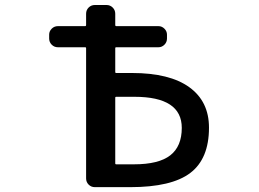

<svg xmlns="http://www.w3.org/2000/svg" viewBox="-20 -774 1040 772"><path d="M443.4 -484.4Q443.4 -480.5 447.3 -480.5H510.7Q662.1 -480.5 741.2 -423.3Q820.3 -366.2 820.3 -260.7Q820.3 -135.7 745.1 -78.6Q669.9 -21.5 503.9 -21.5H361.3Q346.7 -21.5 336.4 -31.7Q326.2 -42 326.2 -56.6V-580.1Q326.2 -584 322.3 -584H212.9Q198.2 -584 188 -594.2Q177.7 -604.5 177.7 -619.1V-634.8Q177.7 -648.4 188 -658.7Q198.2 -668.9 212.9 -668.9H322.3Q326.2 -668.9 326.2 -673.8V-718.8Q326.2 -733.4 336.4 -743.7Q346.7 -753.9 361.3 -753.9H408.2Q422.9 -753.9 433.1 -743.7Q443.4 -733.4 443.4 -718.8V-673.8Q443.4 -668.9 447.3 -668.9H617.2Q630.9 -668.9 641.1 -658.7Q651.4 -648.4 651.4 -634.8V-619.1Q651.4 -604.5 641.1 -594.2Q630.9 -584 617.2 -584H447.3Q443.4 -584 443.4 -580.1ZM443.4 -117.2Q443.4 -113.3 447.3 -113.3H518.6Q618.2 -113.3 664.6 -149.4Q710.9 -185.5 710.9 -259.8Q710.9 -384.8 520.5 -384.8H447.3Q443.4 -384.8 443.4 -380.9Z"/></svg>

Font: Gen Jyuu Gothic L Monospace Medium
Style: Regular
Weight: 500
Designer: [Source Han Sans]
Ryoko NISHIZUKA  (kana & ideographs); Paul D. Hunt (Latin, Greek & Cyrillic); Wenlong ZHANG  (bopomofo
Version: Version 1.002.20150607